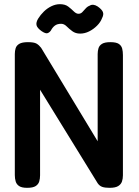

<svg xmlns="http://www.w3.org/2000/svg" viewBox="-20 -891 665 920"><path d="M110 9Q84 9 71.5 0.5Q59 -8 55 -22Q51 -36 51 -52V-632Q51 -647 55 -660Q59 -673 72.5 -681Q86 -689 114 -689Q143 -689 155 -682Q167 -675 177 -662L448 -214V-632Q448 -647 452 -660Q456 -673 469 -681Q482 -689 509 -689Q537 -689 549.5 -680.5Q562 -672 565.5 -658Q569 -644 569 -627V-51Q569 -35 564.5 -21.5Q560 -8 546.5 0.5Q533 9 505 9Q483 9 470 4.5Q457 0 448 -13L172 -461V-51Q172 -35 168 -21.5Q164 -8 151 0.5Q138 9 110 9ZM267 -871Q292 -871 307 -859.5Q322 -848 333.5 -836.5Q345 -825 356 -825Q367 -825 374.5 -833Q382 -841 390.5 -850.5Q399 -860 410 -864Q418 -869 427.5 -868Q437 -867 448 -860Q468 -846 473 -833.5Q478 -821 469 -804Q462 -785 445 -768Q428 -751 407 -740.5Q386 -730 364 -730Q342 -730 326.5 -741.5Q311 -753 299 -765Q287 -777 273 -777Q254 -777 242.5 -768Q231 -759 224 -745Q217 -735 207.5 -732Q198 -729 179 -742Q158 -757 155 -770.5Q152 -784 163 -802Q174 -820 190.5 -836Q207 -852 227 -861.5Q247 -871 267 -871Z"/></svg>

Font: Fredoka SemiCondensed Medium
Style: Regular
Weight: 500
Width: 4
Designer: Ben Nathan
Foundry: Milena B. Brandão, Ben Nathan
Version: Version 2.001